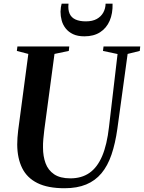

<svg xmlns="http://www.w3.org/2000/svg" viewBox="-20 -990 765 1020"><path d="M658 -703.5 603.5 -306Q592.5 -227.5 572.2 -168.2Q552 -109 519 -69.5Q486 -30 437.8 -10Q389.5 10 323 10Q234 10 178.8 -17.5Q123.5 -45 97.8 -97Q72 -149 71.5 -222Q71.5 -240 72.8 -258.5Q74 -277 76.5 -297L130.5 -703.5L69.5 -719.5L72.5 -743H348L345.5 -719.5L269.5 -703.5L215.5 -301Q212.5 -275.5 210.2 -251.2Q208 -227 208.5 -205.5Q208.5 -160 222 -123Q235.5 -86 267.5 -64.2Q299.5 -42.5 354 -42.5Q413.5 -42.5 455.2 -71.5Q497 -100.5 522.8 -161Q548.5 -221.5 559 -315.5L604.5 -703L527 -719.5L530 -743H725L722.5 -719.5ZM428.5 -797Q392.5 -797 368.2 -808.5Q344 -820 329 -839Q314 -858 307.8 -881Q301.5 -904 301.5 -928Q302 -941.5 303.5 -951.8Q305 -962 307.5 -970.5H344Q340.5 -938.5 349.8 -917.5Q359 -896.5 381 -886.5Q403 -876.5 436 -876.5Q471 -876.5 494 -889.2Q517 -902 528.8 -923.5Q540.5 -945 541 -970.5H578Q579.5 -918.5 562.5 -879.5Q545.5 -840.5 511.8 -818.8Q478 -797 428.5 -797Z"/></svg>

Font: Merriweather 120pt SemiBold
Style: Italic
Weight: 600
Italic angle: -7.8°
Version: Version 2.101